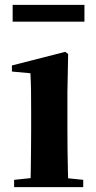

<svg xmlns="http://www.w3.org/2000/svg" viewBox="-20 -769 394 789"><path d="M38 0V-30L144 -41H214L322 -30V0ZM105 0Q106 -26 106.5 -68Q107 -110 107.5 -156Q108 -202 108 -236V-313Q108 -363 107.5 -398Q107 -433 105 -468L29 -475V-500L248 -556L260 -547L257 -390V-236Q257 -202 257.5 -156Q258 -110 259 -68Q260 -26 261 0ZM32 -680V-749H327V-680Z"/></svg>

Font: Noto Serif JP ExtraBold
Style: Regular
Weight: 800
Designer: Ryoko NISHIZUKA 西塚涼子 (kana & ideographs); Frank Grießhammer (Latin, Greek & Cyrillic); Wenlong ZHANG 张文龙 (bopomofo); San
Foundry: Adobe
Version: Version 2.003-H1;hotconv 1.1.1;makeotfexe 2.6.0